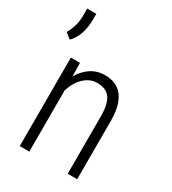

<svg xmlns="http://www.w3.org/2000/svg" viewBox="-191 -847 844 943"><g transform="rotate(30 231.0 -375.0)"><path d="M124 -502V-500.5L125.5 -425.8Q147.5 -463.9 180.7 -486.8Q215.8 -511.2 261.2 -511.2Q395 -511.2 397.9 -335.9V-1.5V0H397H345.7H344.2V-1.5V-330.1Q343.8 -396.5 320.8 -428.2Q297.9 -459 248 -459Q207.5 -459 175.3 -429.2Q143.1 -399.4 126.5 -347.7V-1.5V0H125H73.2H72.3V-1.5V-500.5V-502H73.2H122.6ZM23.4 -575.2 -8.3 -600.6Q20.5 -650.4 21.5 -705.1V-750.5H73.2V-720.2Q73.2 -626 23.4 -575.2Z"/></g></svg>

Font: MAUL Condensed Light
Style: Light
Weight: 300
Designer: MAUL
Version: Version 2.137; 2017; ttfautohint (v1.8.3)